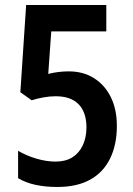

<svg xmlns="http://www.w3.org/2000/svg" viewBox="-20 -734 531 764"><path d="M254 -450Q311 -450 354 -423Q397 -396 421 -347.5Q445 -299 445 -233Q445 -158 418 -103Q391 -48 338.5 -19Q286 10 208 10Q160 10 121 1.5Q82 -7 52 -25V-134Q84 -115 124 -103Q164 -91 201 -91Q241 -91 268 -108Q295 -125 309.5 -156Q324 -187 324 -227Q324 -287 293 -319Q262 -351 201 -351Q178 -351 153 -346.5Q128 -342 106 -335L61 -367L84 -714H403V-609H184L172 -440Q192 -445 212.5 -447.5Q233 -450 254 -450Z"/></svg>

Font: Noto Sans Khmer Condensed SemiBold
Style: Regular
Weight: 600
Width: 3
Designer: Danh Hong and the Monotype Design Team
Foundry: Monotype Imaging Inc.
Version: Version 2.004